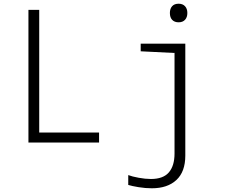

<svg xmlns="http://www.w3.org/2000/svg" viewBox="-20 -767 1240 1033"><path d="M133 0V-714H191V-54H513V0ZM941 -647Q919 -647 906.5 -660Q894 -673 894 -697Q894 -720 906 -733.5Q918 -747 941 -747Q963 -747 975.5 -733.5Q988 -720 988 -697Q988 -674 975.5 -660.5Q963 -647 941 -647ZM797 246Q762 246 725.5 240Q689 234 670 228V175Q691 183 726.5 189.5Q762 196 792 196Q858 196 888.5 160.5Q919 125 919 59V-482L737 -491V-532H977V70Q977 157 929 201.5Q881 246 797 246Z"/></svg>

Font: Noto Sans Mono Light
Style: Regular
Weight: 300
Designer: Monotype Design Team
Foundry: Monotype Imaging Inc.
Version: Version 2.014; ttfautohint (v1.8.4.7-5d5b)